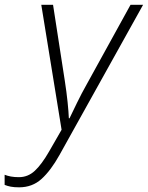

<svg xmlns="http://www.w3.org/2000/svg" viewBox="-126 -551 626 813"><path d="M-44.9 242.2Q-65.9 242.2 -80.1 239.5Q-94.2 236.8 -106.4 231.9V189Q-94.2 193.8 -79.6 196.5Q-64.9 199.2 -45.9 199.2Q-7.8 199.2 21.2 172.4Q50.3 145.5 82 90.3L134.8 -1.5L48.8 -530.8H98.6L148.4 -209Q155.8 -161.6 160.2 -118.9Q164.6 -76.2 165.5 -50.3H168.5Q179.2 -72.8 199.5 -114.5Q219.7 -156.2 242.2 -195.8L426.8 -530.8H480L125.5 106Q88.9 171.4 49.8 206.8Q10.7 242.2 -44.9 242.2Z"/></svg>

Font: Open Sans Light
Style: Italic
Weight: 300
Italic angle: -12°
Designer: Monotype Design Team
Foundry: Monotype Imaging Inc.
Version: Version 3.003; ttfautohint (v1.8.4)